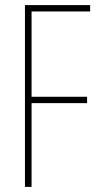

<svg xmlns="http://www.w3.org/2000/svg" viewBox="-20 -734 392 754"><path d="M104 0V-329H322V-354H104V-689H334V-714H78V0Z"/></svg>

Font: Noto Sans Sinhala ExtraCondensed Thin
Style: Regular
Weight: 100
Width: 2
Designer: Jelle Bosma - Monotype Design Team
Foundry: Monotype Imaging Inc.
Version: Version 2.006